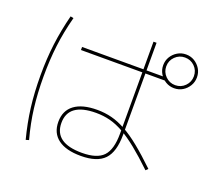

<svg xmlns="http://www.w3.org/2000/svg" viewBox="-138 -962 1276 1176"><g transform="rotate(20 500.0 -373.5)"><path d="M490 20Q393 20 341.5 -18.5Q290 -57 290 -130Q290 -203 341.5 -241.5Q393 -280 490 -280Q540 -280 585 -268.5Q630 -257 678 -230.5Q726 -204 781.5 -159Q837 -114 907 -47L893 -33Q824 -99 770 -142.5Q716 -186 670 -212Q624 -238 580.5 -249Q537 -260 490 -260Q310 -260 310 -130Q310 0 490 0Q588 0 629 -43.5Q670 -87 670 -190V-600V-790H690V-600V-190Q690 -79 643 -29.5Q596 20 490 20ZM270 -590V-610H700H819V-590ZM885 -565Q855 -565 830 -580Q805 -595 790 -620Q775 -645 775 -675Q775 -706 790 -730.5Q805 -755 830 -770Q855 -785 885 -785Q916 -785 940.5 -770Q965 -755 980 -730.5Q995 -706 995 -675Q995 -645 980 -620Q965 -595 940.5 -580Q916 -565 885 -565ZM885 -585Q923 -585 949 -611.5Q975 -638 975 -675Q975 -713 949 -739Q923 -765 885 -765Q848 -765 821.5 -739Q795 -713 795 -675Q795 -638 821.5 -611.5Q848 -585 885 -585ZM140 43Q114 -57 102 -153Q90 -249 90 -360Q90 -469 102 -564.5Q114 -660 140 -762L160 -758Q133 -656 121.5 -561.5Q110 -467 110 -360Q110 -250 121.5 -156Q133 -62 160 37Z"/></g></svg>

Font: M PLUS 1 Code Thin
Style: Regular
Weight: 250
Designer: Coji Morishita
Foundry: UNDERFOREST DESIGN
Version: Version 1.002